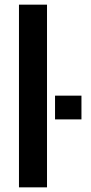

<svg xmlns="http://www.w3.org/2000/svg" viewBox="-20 -805 392 825"><path d="M61.5 0H182V-785H61.5ZM216.5 -394V-292H330V-394Z"/></svg>

Font: Anybody Thin Medium
Style: Regular
Weight: 500
Version: Version 1.113;gftools[0.9.25]